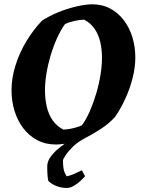

<svg xmlns="http://www.w3.org/2000/svg" viewBox="-20 -682 683 922"><path d="M300.2 220.6Q276.7 220.6 253.5 212.3Q230.3 204.1 212.8 187.6Q210.8 185.6 208.8 166.3Q206.8 146.9 206.8 117.5Q206.8 92.6 223.8 69.8Q240.7 47 265.4 27.5Q290 8 312.9 -7.1L327.8 1.6Q307.8 6 288 8.7Q268.2 11.5 249.3 12Q197.9 12 158.1 -9.4Q118.3 -30.8 90.9 -67.4Q63.5 -104.1 49.4 -150.7Q35.3 -197.4 35.3 -248.4Q35.3 -306.3 54 -366.7Q72.7 -427.1 106.3 -483.2Q139.9 -539.2 182.3 -583.4Q216.8 -605.3 257.5 -622.2Q298.2 -639 340.5 -649.5Q382.7 -659.9 420.6 -661.5Q471.1 -661.5 509.9 -640.6Q548.8 -619.7 575.7 -583.5Q602.6 -547.2 616.2 -501.6Q629.8 -455.9 629.8 -405.8Q629.8 -358.4 617 -307.9Q604.2 -257.4 582.5 -209.6Q560.8 -161.8 532.8 -120.9Q504.8 -89.8 467.5 -65.1Q430.2 -40.4 388.2 -18.5Q355.1 -1.7 331.4 21.2Q307.8 44.1 295.2 63.2Q282.5 82.2 282.5 88.2Q282.5 129.7 290.7 147.1Q298.9 164.6 301.9 164.6Q320 160.2 338.2 152.2Q356.4 144.2 373.1 135.6L388.5 164.3Q379.5 174.8 364.7 188.2Q350 201.7 333.3 211.1Q316.7 220.6 300.2 220.6ZM284.1 -59.7Q299 -60.2 316.5 -63.3Q334 -66.4 349.5 -71.3Q364.9 -76.1 373.2 -80.3Q394.4 -109 411.8 -149.1Q429.1 -189.1 442.4 -234.1Q455.7 -279.1 462.7 -323.2Q469.7 -367.3 469.7 -404.3Q469.7 -444.8 461.4 -480.3Q453.2 -515.8 434.4 -543.4Q415.6 -571.1 384.7 -587.3Q362.1 -587.3 334.9 -580.8Q307.8 -574.4 292 -566.2Q271.3 -537.5 253.7 -498.4Q236.1 -459.3 223 -415.5Q210 -371.7 203 -328.5Q196 -285.4 196 -248.5Q196 -207 204.5 -170Q213 -133.1 232.3 -105Q251.7 -76.9 284.1 -59.7Z"/></svg>

Font: Labrada
Style: Italic
Weight: 400
Italic angle: -7°
Designer: Mercedes Jáuregui
Foundry: Omnibus-Type Team
Version: Version 1.000